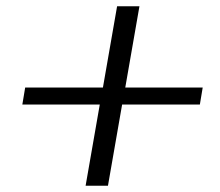

<svg xmlns="http://www.w3.org/2000/svg" viewBox="-20 -590 700 610"><path d="M297 -258H51L60 -312H307L352 -570H423L378 -312H624L615 -258H368L323 0H252Z"/></svg>

Font: Fahkwang Light
Style: Italic
Weight: 300
Italic angle: -10°
Version: Version 1.000; ttfautohint (v1.6)